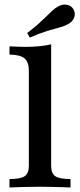

<svg xmlns="http://www.w3.org/2000/svg" viewBox="-20 -827 353 847"><path d="M21.8 0V-37.1Q70.2 -37.1 88.7 -49.6Q107.3 -62.1 107.3 -95.2V-515.3Q107.3 -552.4 88.7 -569Q70.2 -585.5 21.8 -586.3V-622.6Q38.7 -621.8 56.5 -621Q74.2 -620.2 91.9 -620.2Q124.2 -620.2 152.8 -623Q181.5 -625.8 205.6 -631.5V-95.2Q205.6 -61.3 224.6 -49.2Q243.5 -37.1 291.1 -37.1V0Q279 -0.8 257.3 -1.2Q235.5 -1.6 209.3 -2.4Q183.1 -3.2 157.3 -3.2Q119.4 -3.2 80.2 -2Q41.1 -0.8 21.8 0ZM111.3 -661.3 100 -681.5Q129.8 -704 150 -722.2Q170.2 -740.3 184.3 -754.4Q198.4 -768.5 210.1 -779.4Q221.8 -790.3 234.7 -797.6Q254.8 -809.7 275 -806Q295.2 -802.4 304.8 -784.7Q313.7 -768.5 307.3 -750Q300.8 -731.5 279.8 -720.2Q263.7 -711.3 241.9 -705.6Q220.2 -700 189.1 -690.7Q158.1 -681.5 111.3 -661.3Z"/></svg>

Font: Playfair 9pt SemiBold
Style: Regular
Weight: 600
Designer: Claus Eggers Sørensen
Foundry: Claus Eggers Sørensen
Version: Version 2.001;gftools[0.9.30]